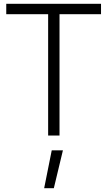

<svg xmlns="http://www.w3.org/2000/svg" viewBox="-20 -715 566 1013"><path d="M234 -640H13V-695H513V-640H294V0H234ZM253 78H312L264 278H213Z"/></svg>

Font: Cairo Light
Style: Regular
Weight: 300
Designer: Mohamed Gaber, Accademia di Belle Arti di Urbino and others
Foundry: Kief Type Foundry, Accademia di Belle Arti di Urbino and others
Version: Version 3.011